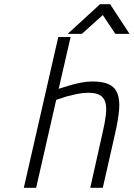

<svg xmlns="http://www.w3.org/2000/svg" viewBox="-20 -899 640 919"><path d="M94 0 259 -722H318L261 -474Q288 -483 316 -491Q340 -498 368 -503.5Q396 -509 422 -509Q473 -509 502 -495Q531 -481 542.5 -450.5Q554 -420 550 -373Q546 -326 531 -260L472 0H412L470 -259Q482 -310 486.5 -347Q491 -384 484.5 -408Q478 -432 458.5 -443.5Q439 -455 403 -455Q377 -455 350.5 -449.5Q324 -444 301 -438Q275 -430 249 -421L153 0ZM459 -879H507L600 -737H532L472 -827L372 -737H304Z"/></svg>

Font: Panefresco 250wt
Style: Italic
Weight: 300
Version: Version 1.000